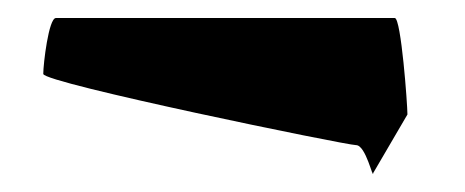

<svg xmlns="http://www.w3.org/2000/svg" viewBox="-20 -380 516 213"><path d="M28 -298C28 -288 364 -219 375 -219C386 -219 394 -180 394 -188L432 -253C432 -264 425 -360 418 -360H42C34 -360 28 -309 28 -298Z"/></svg>

Font: Ampere
Style: SCSuCnd
Weight: 400
Version: Version 1